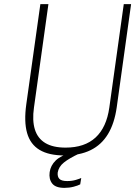

<svg xmlns="http://www.w3.org/2000/svg" viewBox="-20 -743 678 930"><path d="M292 167Q249 167 232.5 145.5Q216 124 220.5 91Q225 58.5 250 34.2Q275 10 333.5 -8L363.5 1Q315.5 23.5 289.8 44Q264 64.5 259.5 93Q257.5 113 267.8 123.5Q278 134 305.5 134Q329 134 348 128.2Q367 122.5 373.5 119L368.5 150Q357.5 156 336.5 161.5Q315.5 167 292 167ZM292.5 10Q217 10 172 -16.8Q127 -43.5 111.2 -98.8Q95.5 -154 107.5 -239L175.5 -723H214.5L144.5 -222Q135.5 -159 149 -115.8Q162.5 -72.5 199.5 -50.2Q236.5 -28 297.5 -28Q390 -28 443 -77Q496 -126 509.5 -222L579.5 -723H615L545.5 -224Q534.5 -145.5 503 -93.5Q471.5 -41.5 419 -15.8Q366.5 10 292.5 10Z"/></svg>

Font: Public Sans Thin
Style: Italic
Weight: 100
Italic angle: -8°
Designer: The Public Sans project authors (U.S. Web Design System). Libre Franklin designed by Pablo Impallari and Rodrigo Fuenzal
Version: Version 2.000